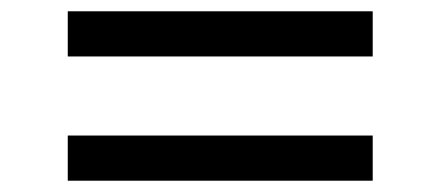

<svg xmlns="http://www.w3.org/2000/svg" viewBox="-20 -508 780 340"><path d="M640 -268V-188H100V-268ZM640 -488V-408H100V-488Z"/></svg>

Font: Diplomata
Style: Regular
Weight: 400
Width: 7
Designer: Eduardo Rodriguez Tunni
Foundry: Eduardo Rodriguez Tunni
Version: Version 1.001